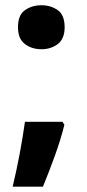

<svg xmlns="http://www.w3.org/2000/svg" viewBox="-20 -576 330 725"><path d="M74.2 -116.2C69.3 -81.5 63 -41.5 54.7 2.9C46.4 47.4 37.1 89.4 27.8 128.9H142.1C157.2 92.3 172.4 53.2 187.5 11.2C202.6 -30.8 214.4 -69.3 223.1 -105L215.8 -116.2ZM47.9 -473.1C47.9 -443.8 56.6 -422.9 74.2 -409.7C91.3 -396.5 112.3 -390.1 137.2 -390.1C160.2 -390.1 180.7 -396.5 198.2 -409.7C215.3 -422.9 224.1 -443.8 224.1 -473.1C224.1 -503.9 215.3 -525.4 198.2 -537.6C180.7 -549.8 160.2 -556.2 137.2 -556.2C112.3 -556.2 91.3 -549.8 74.2 -537.6C56.6 -525.4 47.9 -503.9 47.9 -473.1Z"/></svg>

Font: Avrile Sans
Style: Bold
Weight: 700
Designer: Monotype Design Team, Google (font), Stefan Peev (BGR Cyrillic), Cristiano Sobral (main changes)
Foundry: The Avrile Sans Project Authors
Version: Version 3.110